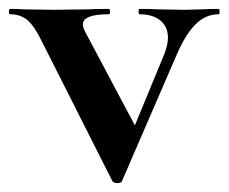

<svg xmlns="http://www.w3.org/2000/svg" viewBox="-37 -406 513 431"><path d="M454 -374Q425 -374 402.5 -352Q380 -330 360 -284L237 0Q236 5 226 5Q218 5 215 0L62 -303Q41 -347 25 -360.5Q9 -374 -14 -374Q-17 -374 -17 -380Q-17 -386 -14 -386Q4 -386 16 -385L83 -384L160 -385Q177 -386 207 -386Q210 -386 210 -380Q210 -374 207 -374Q149 -374 149 -351Q149 -345 154 -335L274 -109L223 -21L332 -285Q340 -306 340 -321Q340 -346 323 -360Q306 -374 276 -374Q274 -374 274 -380Q274 -386 276 -386Q303 -386 317 -385L377 -384L417 -385Q429 -386 454 -386Q456 -386 456 -380Q456 -374 454 -374Z"/></svg>

Font: Cormorant Infant
Style: Bold
Weight: 700
Designer: Christian Thalmann (Catharsis Fonts)
Foundry: Catharsis Fonts
Version: Version 4.000